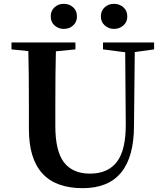

<svg xmlns="http://www.w3.org/2000/svg" viewBox="-20 -964 857 1003"><path d="M575 -813Q548 -813 527.5 -831Q507 -849 507 -878Q507 -908 527 -926Q547 -944 575 -944Q604 -944 624.5 -926Q645 -908 645 -878Q645 -849 624.5 -831Q604 -813 575 -813ZM313 -813Q285 -813 265 -831Q245 -849 245 -878Q245 -908 265 -926Q285 -944 313 -944Q342 -944 362 -926Q382 -908 382 -878Q382 -849 362 -831Q342 -813 313 -813ZM785 -742V-706L684 -692L680 -306Q679 19 412 19Q131 19 131 -289V-400Q131 -598 128 -697L40 -706V-742H374V-706L272 -696Q269 -599 269 -400V-307Q269 -174 314.5 -115.5Q360 -57 450 -57Q544 -57 591 -119Q638 -181 637 -317L634 -691L518 -706V-742Z"/></svg>

Font: Swei Spring CJKtc
Style: Bold
Weight: 700
Version: Version 1.021